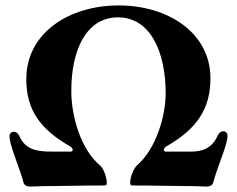

<svg xmlns="http://www.w3.org/2000/svg" viewBox="-20 -684 873 708"><path d="M15 -182C15 -148 53 -64 67 -10C70 -1 79 4 90 4C100 4 132 2 177 2C203 2 230 1 257 1C292 0 325 0 366 0C372 0 374 -4 374 -11C373 -29 364 -60 349 -74C277 -133 243 -258 243 -346C242 -499 298 -620 415 -620C534 -620 591 -494 591 -338C590 -252 554 -134 486 -75C472 -62 460 -30 460 -11C460 -4 462 0 467 0C506 0 539 0 574 1C604 1 634 2 662 2C704 2 733 4 743 4C754 4 763 -1 766 -10C780 -65 819 -150 819 -183C819 -193 812 -200 804 -200C795 -200 788 -196 782 -183C764 -141 730 -125 686 -125H590C581 -128 582 -136 593 -144C706 -208 756 -283 756 -395C756 -565 597 -664 418 -664C236 -664 77 -564 77 -392C77 -280 127 -207 241 -143C252 -133 249 -125 240 -125H173C120 -125 75 -130 52 -181C46 -194 39 -198 30 -198C22 -198 15 -191 15 -182Z"/></svg>

Font: EB Garamond
Style: Bold
Weight: 700
Designer: Georg Duffner and Octavio Pardo
Foundry: Georg Duffner
Version: Version 1.000;PS 001.000;hotconv 1.0.88;makeotf.lib2.5.64775